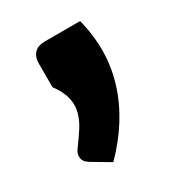

<svg xmlns="http://www.w3.org/2000/svg" viewBox="-95 -826 425 460"><g transform="rotate(-30 118.0 -596.0)"><path d="M189.5 -762Q213 -670 187 -586Q161 -502 89.5 -429.5L40.5 -458.5Q26 -467 25 -478.8Q24 -490.5 30.5 -499Q46 -520 58 -538.5Q70 -557 74.8 -575.8Q79.5 -594.5 75 -614.2Q70.5 -634 53 -658V-724.5Q53 -741 62.5 -751.5Q72 -762 93 -762Z"/></g></svg>

Font: Lato ExtraBold
Style: Regular
Weight: 800
Designer: Lukasz Dziedzic with Adam Twardoch and Botio Nikoltchev
Foundry: tyPoland Lukasz Dziedzic
Version: Version 2.015; 2015-08-06; http://www.latofonts.com/